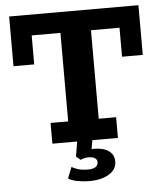

<svg xmlns="http://www.w3.org/2000/svg" viewBox="-54 -630 726 858"><g transform="rotate(-5 309.0 -201.0)"><path d="M162 0V-93H241V-490H112V-360H19V-583H599V-360H506V-490H378V-93H456V0ZM313 181Q285 181 259 176Q233 171 218 161L238 111Q249 118 267 123.5Q285 129 310 129Q356 129 356 99Q356 89 347 82Q338 75 318 75Q309 75 300.5 76.5Q292 78 282 83L262 67L275 -10H343L331 58L299 48Q310 43 321.5 41Q333 39 344 39Q387 39 411 56Q435 73 435 104Q435 139 401 160Q367 181 313 181Z"/></g></svg>

Font: Rokkitt
Style: Bold
Weight: 700
Designer: Vernon Adams
Foundry: Vernon Adams
Version: Version 3.103